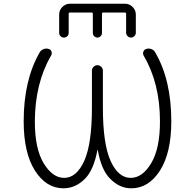

<svg xmlns="http://www.w3.org/2000/svg" viewBox="-20 -1017 1040 1025"><path d="M353.5 -950.2Q346.7 -950.2 346.7 -943.4V-841.8Q346.7 -831.1 339.4 -823.7Q332 -816.4 321.3 -816.4Q310.5 -816.4 303.2 -823.7Q295.9 -831.1 295.9 -841.8V-939.5Q295.9 -962.9 313 -980Q330.1 -997.1 353.5 -997.1H647.5Q670.9 -997.1 688 -980Q705.1 -962.9 705.1 -939.5V-841.8Q705.1 -832 697.3 -824.2Q689.5 -816.4 679.2 -816.4Q668.9 -816.4 661.1 -824.2Q653.3 -832 653.3 -841.8V-943.4Q653.3 -950.2 646.5 -950.2H531.2Q524.4 -950.2 524.4 -943.4V-840.8Q524.4 -831.1 517.1 -823.7Q509.8 -816.4 500 -816.4Q490.2 -816.4 482.9 -823.7Q475.6 -831.1 475.6 -840.8V-943.4Q475.6 -950.2 468.8 -950.2ZM502 -215.8Q502 -216.8 501 -216.8Q500 -216.8 500 -215.8Q480.5 -111.3 435.5 -64.5Q383.8 -11.7 319.3 -11.7Q226.6 -11.7 166.5 -106.4Q106.4 -201.2 106.4 -369.1Q106.4 -589.8 192.4 -738.3Q199.2 -750 212.9 -754.9Q219.7 -757.8 227.5 -757.8Q233.4 -757.8 239.3 -755.9Q251 -752.9 254.9 -741.7Q258.8 -730.5 252.9 -720.7Q167 -573.2 166 -369.1Q166 -222.7 213.4 -145Q260.7 -67.4 322.3 -67.4Q388.7 -67.4 429.7 -158.2Q470.7 -249 470.7 -442.4V-639.6Q470.7 -651.4 479.5 -660.2Q488.3 -668.9 500 -668.9Q511.7 -668.9 520.5 -660.2Q529.3 -651.4 529.3 -639.6V-442.4Q529.3 -249 570.3 -158.2Q611.3 -67.4 677.7 -67.4Q740.2 -67.4 787.1 -145.5Q834 -223.6 834 -369.1Q834 -572.3 747.1 -719.7Q741.2 -730.5 745.6 -741.7Q750 -752.9 761.7 -755.9Q767.6 -757.8 773.4 -757.8Q781.2 -757.8 788.1 -754.9Q801.8 -750 808.6 -737.3Q894.5 -590.8 894.5 -369.1Q894.5 -201.2 834 -106.4Q773.4 -11.7 680.7 -11.7Q617.2 -11.7 566.4 -64.5Q520.5 -111.3 502 -215.8Z"/></svg>

Font: Rounded-X Mgen+ 1mn light
Style: Regular
Weight: 200
Designer: [Source Han Sans]
Ryoko NISHIZUKA  (kana & ideographs); Paul D. Hunt (Latin, Greek & Cyrillic); Wenlong ZHANG  (bopomofo
Version: Version 1.059.20150602